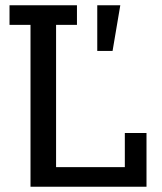

<svg xmlns="http://www.w3.org/2000/svg" viewBox="-20 -710 617 730"><path d="M96 0V-615.4H16.2V-690H272.6V-615.4H193.2V-74.6H454.6V-204.4H537V0ZM349.8 -516.4V-690H437.4L408 -516.4Z"/></svg>

Font: Mozilla Headline ExtraLight
Style: Regular
Weight: 200
Designer: Studio DRAMA
Foundry: Studio DRAMA
Version: Version 1.000